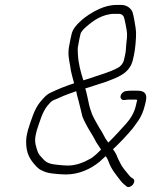

<svg xmlns="http://www.w3.org/2000/svg" viewBox="-20 -713 618 777"><path d="M317.6 -388C316.7 -390 316.1 -391.7 315.7 -393C306.5 -422.3 297.2 -456.8 295.4 -491C295.1 -506.6 292.7 -514.2 297.3 -534C298.3 -541.3 299.7 -548.7 301.4 -556L306 -576C308.2 -585.7 319.8 -596.3 327.2 -603C356.4 -629.4 395.3 -657 443.7 -657H462.7C470.6 -657 478.9 -650.4 480.9 -645C483 -639.7 485.6 -628.7 488.8 -612C494.7 -580.7 496.4 -574.2 491.4 -539C489 -514.9 490.3 -508.2 485.7 -488L481.5 -470C478.2 -455.7 467.7 -443.8 456.1 -438C419.9 -418.9 380.7 -409.4 340.2 -395ZM288.4 -344C289.7 -338 290.8 -332.7 291.7 -328L298.2 -304C303.3 -281.6 309.1 -262.5 313.6 -241C318.2 -228.5 322.4 -221.9 327.7 -211C337 -191.8 353.6 -168 363.4 -149C369.3 -135.5 380.2 -122.5 388.9 -108C379.6 -97.6 357.3 -75.9 344.2 -70C320.2 -56.2 288.5 -43 253.9 -43C246.6 -43 240 -43.3 234.2 -44L212.6 -46C184.1 -48.9 168.7 -53.3 154.9 -69C143.8 -82.1 138.9 -84.3 133.4 -97C127.1 -115.5 117.7 -137.4 124.6 -167L128.7 -185C141.9 -223.7 150.8 -258.3 171.8 -285L185.3 -300C192.7 -307.6 204.3 -310.3 214.7 -315C237.6 -326.3 263.2 -335.1 288.4 -344ZM535.9 -346H508.9C502.3 -346 493.9 -345 487.4 -344C472.6 -340.5 460.9 -321.5 471.9 -311.5C479.1 -305 489.4 -310 500.6 -310H527.6C530.2 -310 532.8 -309.7 535.3 -309L530 -286C522.9 -255.2 507.3 -231.3 489.9 -212C467.7 -187.3 442.4 -159.2 418.4 -136C414.4 -142 410.7 -147.3 407.1 -152C397.4 -168.4 395.1 -176.3 384.3 -192C377.4 -202.4 367.5 -222.1 361.6 -232L354.8 -246C352.9 -249.3 351.2 -253.7 349.8 -259C342.7 -277 338.3 -297.2 334.4 -318L328.4 -344C327.2 -347.3 326 -351 325 -355L344.3 -361C368.3 -369.6 387.4 -374.3 409.2 -382C452.6 -398.9 504.7 -414.6 517.5 -470L521.7 -488C527.7 -514.2 531.1 -558.6 530.6 -583C530 -598.5 520.6 -652.2 516.3 -664C510.7 -678.5 493.7 -693 472 -693H452C426 -693 402.6 -686.1 382.3 -677C354.9 -664.7 325.8 -646.6 304.5 -626C291.2 -614.2 274.6 -596.2 270 -576L265.4 -556C263.7 -548.7 262.2 -541 261.1 -533C252.6 -496.4 259.5 -472.3 264 -446C266.6 -420 274.2 -400.2 279.8 -376C246.1 -364.7 215.4 -353 185 -338C167.7 -330.2 158.3 -318.4 145 -303C119.2 -273.3 107.8 -232.1 92.9 -186L88.6 -167C86.9 -159.7 85.9 -151.3 85.8 -142C85 -94.4 99.7 -69.1 124.7 -42C138.5 -26.9 142.6 -26.5 158.4 -19C169.3 -14.2 185 -11.4 200.3 -10L221.8 -8C229.7 -7.3 237.9 -7 246.6 -7C301 -7 347.9 -30 382.4 -58C392.1 -66.4 399.7 -74.5 407.7 -81C411.5 -76 414.7 -70.7 417 -65C426.5 -39.3 433.8 -26.3 450.9 -4L468.6 19C476 28.6 483.4 33.6 491.5 41C507.6 53.7 534.4 22.4 518.7 10L510.8 5C507.5 2.3 504 -1.3 500.4 -6L481.7 -29C474.5 -38.3 469.9 -45.7 467.8 -51L459.5 -67C456.7 -72.3 454.3 -78 452.4 -84C448.3 -93.4 443 -101.4 437.2 -109C463.3 -133 494.3 -165.9 517.2 -193.5C524.9 -202.8 532.1 -215.2 539.9 -225C550.7 -240.9 560.6 -262.4 566 -286L570 -303C577 -333.6 565.4 -346 535.9 -346Z"/></svg>

Font: HoneyBee
Style: LitIt
Weight: 300
Foundry: Cannot Into Space Fonts
Version: Version 0.89